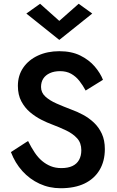

<svg xmlns="http://www.w3.org/2000/svg" viewBox="-20 -985 619 1020"><path d="M129 -236 38 -177Q60 -119 99 -76Q138 -33 190 -9Q242 15 302 15Q377 15 429 -10Q481 -35 509 -82Q537 -129 537 -193Q537 -240 521 -274.5Q505 -309 479 -333.5Q453 -358 421.5 -375Q390 -392 359 -403Q317 -419 280.5 -435Q244 -451 221 -472Q198 -493 198 -523Q198 -549 210 -567.5Q222 -586 245 -596.5Q268 -607 299 -607Q333 -607 358 -593Q383 -579 401.5 -555.5Q420 -532 435 -504L527 -561Q513 -597 483 -632Q453 -667 406.5 -690Q360 -713 295 -713Q232 -713 182 -690Q132 -667 103.5 -625.5Q75 -584 75 -529Q75 -481 93.5 -446.5Q112 -412 140 -388.5Q168 -365 199.5 -349Q231 -333 256 -324Q296 -309 331.5 -292Q367 -275 389.5 -250.5Q412 -226 412 -187Q412 -157 400 -135.5Q388 -114 364.5 -103Q341 -92 306 -92Q275 -92 250 -102Q225 -112 203.5 -130Q182 -148 164 -175Q146 -202 129 -236ZM295 -874 193 -965 120 -913 295 -773 470 -913 398 -965Z"/></svg>

Font: Jost Medium
Style: Regular
Weight: 500
Version: Version 3.710